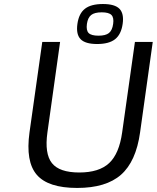

<svg xmlns="http://www.w3.org/2000/svg" viewBox="-20 -907 773 947"><path d="M125.5 -253.9 188.5 -700.2H276.4L213.9 -253.9Q199.2 -148.9 236.1 -102.5Q272.9 -56.2 371.1 -56.2Q468.8 -56.2 518.3 -102.5Q567.9 -148.9 582.5 -253.9L645.5 -700.2H733.4L670.9 -253.9Q650.9 -110.4 576.9 -45.2Q502.9 20 360.4 20Q217.3 20 161.4 -44.9Q105.5 -109.9 125.5 -253.9ZM487.8 -887.2Q545.9 -887.2 569.1 -863.8Q592.3 -840.3 585 -789.1Q577.6 -737.3 547.6 -713.6Q517.6 -689.9 459 -689.9Q400.9 -689.9 377.7 -713.6Q354.5 -737.3 361.8 -789.1Q369.1 -840.8 399.2 -864Q429.2 -887.2 487.8 -887.2ZM465.8 -731Q501 -731 517.3 -744.1Q533.7 -757.3 538.1 -789.1Q542.5 -819.8 529.8 -833Q517.1 -846.2 481.9 -846.2Q446.3 -846.2 429.7 -833Q413.1 -819.8 408.7 -789.1Q404.3 -757.3 417.2 -744.1Q430.2 -731 465.8 -731Z"/></svg>

Font: Fivo Sans
Style: Italic
Weight: 400
Designer: Alexander Slobzheninov
Foundry: Alexander Slobzheninov
Version: 1.0